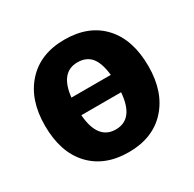

<svg xmlns="http://www.w3.org/2000/svg" viewBox="-129 -683 843 836"><g transform="rotate(-30 292.0 -265.5)"><path d="M292 -548Q414 -548 483 -473.5Q552 -399 552 -265Q552 -136 482.5 -59.5Q413 17 292 17Q171 17 101.5 -57.5Q32 -132 32 -266Q32 -395 101.5 -471.5Q171 -548 292 -548ZM292 -434Q206 -434 193 -314H391Q384 -377 360 -405.5Q336 -434 292 -434ZM392 -226H192Q202 -97 292 -97Q382 -97 392 -226Z"/></g></svg>

Font: FiraGO
Style: Bold
Weight: 700
Designer: bBox Type
Foundry: bBox Type GmbH
Version: Version 1.001;PS 001.001;hotconv 1.0.88;makeotf.lib2.5.64775